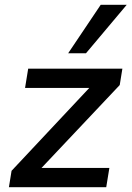

<svg xmlns="http://www.w3.org/2000/svg" viewBox="-20 -777 546 797"><path d="M17 0 28 -68 375 -438 376 -412H84L97 -492H488L477 -424L126 -52L125 -80H434L421 0ZM263 -556 398 -757H506L337 -556Z"/></svg>

Font: Nunito Sans 10pt SemiBold
Style: Italic
Weight: 600
Italic angle: -9°
Designer: Vernon Adams
Foundry: Vernon Adams
Version: Version 3.101;gftools[0.9.27]